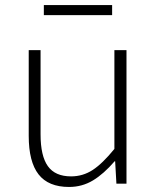

<svg xmlns="http://www.w3.org/2000/svg" viewBox="-20 -729 623 762"><path d="M94 -190V-530H141V-196Q141 -110 170 -69.5Q199 -29 262 -29Q309 -29 348 -54.5Q387 -80 434 -138V-530H482V0H442L437 -89H435Q392 -39 349 -13Q306 13 254 13Q172 13 133 -37Q94 -87 94 -190ZM154 -709H425V-669H154Z"/></svg>

Font: Merged Yaku Han JP ExtraLight
Style: Regular
Weight: 250
Designer: Ryoko NISHIZUKA 西塚涼子 (kana, bopomofo & ideographs); Paul D. Hunt (Latin, Greek & Cyrillic); Sandoll Communications 산돌커뮤니
Foundry: Adobe
Version: Version 2.004